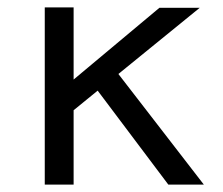

<svg xmlns="http://www.w3.org/2000/svg" viewBox="-20 -499 604 519"><path d="M531 0H435L244 -254L179 -201V0H101V-479H179V-284L411 -478H520L300 -299Z"/></svg>

Font: Betina Sans
Style: Regular
Weight: 400
Designer: Jonathan Pinhorn (font) & Cristiano Sobral (main changes)
Version: Version 2.001;April 28, 2021;FontCreator 13.0.0.2655 32-bit;